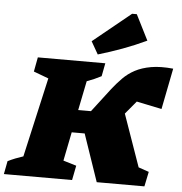

<svg xmlns="http://www.w3.org/2000/svg" viewBox="-104 -1004 1005 1063"><g transform="rotate(5 398.5 -473.0)"><path d="M-43 0 -29 -73Q-9 -83 12.5 -91.5Q34 -100 56 -107L156 -549L73 -580L88 -660H463L449 -587Q411 -567 369 -552L336 -389H407L508 -521Q534 -554 562.5 -583Q591 -612 628.5 -632Q666 -652 717.5 -661Q769 -670 840 -663L795 -435L655 -464Q652 -460 648 -455.5Q644 -451 641 -447L595 -392L697 -102L755 -82L738 0H473L383 -263H311L279 -103L352 -81L336 0ZM417 -705 377 -775 587 -946H613L684 -805Q618 -774 551.5 -749.5Q485 -725 417 -705Z"/></g></svg>

Font: Piazzolla Black
Style: Italic
Weight: 900
Italic angle: -11.3°
Designer: Juan Pablo del Peral
Foundry: Huerta Tipografica
Version: Version 1.330